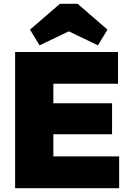

<svg xmlns="http://www.w3.org/2000/svg" viewBox="-20 -984 679 1004"><path d="M59 0V-712H259V0ZM221 0V-166H603V0ZM221 -282V-444H566V-282ZM221 -546V-712H597V-546ZM187 -747 137 -829 293 -964H386L542 -829L492 -747L261 -858H419Z"/></svg>

Font: Outfit Thin Black
Style: Regular
Weight: 900
Version: Version 1.100;gftools[0.9.27]